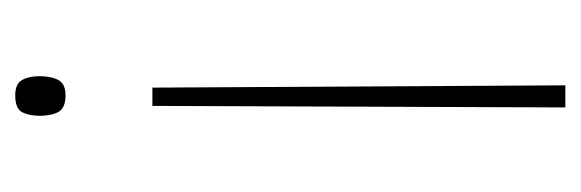

<svg xmlns="http://www.w3.org/2000/svg" viewBox="-275 -391 762 252"><g transform="rotate(-90 106.0 -265.0)"><path d="M132 -594Q132 -579 127 -569.5Q122 -560 107 -560Q90 -560 85 -569.5Q80 -579 80 -594Q80 -607 84.5 -616.5Q89 -626 107 -626Q122 -626 127 -617Q132 -608 132 -594ZM93 -446H117L120 96H91Z"/></g></svg>

Font: Noto Sans Telugu UI SemiCondensed Thin
Style: Regular
Weight: 100
Width: 4
Designer: Jelle Bosma - Monotype Design Team
Foundry: Monotype Imaging Inc.
Version: Version 2.005; ttfautohint (v1.8.4.7-5d5b)